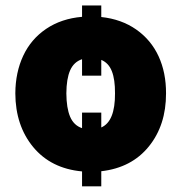

<svg xmlns="http://www.w3.org/2000/svg" viewBox="-20 -612 641 695"><path d="M346.6 -592.3V-550.4Q419.7 -542.6 473.2 -505.1Q526.6 -467.7 554 -408.4Q581.3 -349.1 581 -274.1Q581.3 -159.1 518.8 -81.9Q456.3 -4.6 346.6 7.8V62.5H277V8.5Q164.8 -1.8 100.3 -79.5Q35.9 -157.3 35.5 -274.1Q35.9 -350.1 64.1 -410.3Q92.3 -470.5 147.2 -507.6Q202.1 -544.7 277 -551.1V-592.3ZM346.6 -204.5V-150.6Q397 -172.6 396.3 -274.1Q396.7 -324.2 384.9 -354.2Q373.2 -384.2 346.6 -395.2V-338.1H277V-397.7Q247.2 -387.8 233.8 -357.2Q220.5 -326.7 220.2 -274.1Q220.5 -220.9 233.8 -189.5Q247.2 -158 277 -148.1V-204.5Z"/></svg>

Font: Karasuma Gothic
Style: Black
Weight: 900
Designer: Rasmus Andersson / Ryoko Nishizuka
Foundry: Genbu
Version: Version 1.00